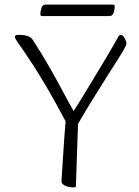

<svg xmlns="http://www.w3.org/2000/svg" viewBox="-20 -804 606 837"><path d="M301 13Q292 13 283 11.5Q274 10 266 6.5Q258 3 253 -2Q248 -7 248 -14Q248 -18 250 -46.5Q252 -75 254.5 -116Q257 -157 260 -199.5Q263 -242 266 -275Q221 -360 185.5 -420.5Q150 -481 124 -521Q98 -561 81.5 -584.5Q65 -608 58 -618Q54 -624 49.5 -631.5Q45 -639 45 -643Q45 -648 48.5 -650Q52 -652 62 -652Q67 -652 75.5 -651.5Q84 -651 93 -649Q102 -647 110 -642.5Q118 -638 123 -630Q164 -567 198 -507Q232 -447 258 -398Q284 -349 301 -320Q320 -349 344 -388.5Q368 -428 393 -469.5Q418 -511 440.5 -548.5Q463 -586 478 -612.5Q493 -639 497 -646Q499 -649 501 -650.5Q503 -652 506 -652Q513 -652 518.5 -645Q524 -638 527.5 -629Q531 -620 531 -614Q531 -611 529 -606Q527 -601 521 -590Q511 -572 492.5 -543Q474 -514 451.5 -478.5Q429 -443 405 -404.5Q381 -366 359 -330Q337 -294 320 -264Q318 -197 315.5 -130Q313 -63 311 5Q311 9 309.5 11Q308 13 301 13ZM164 -734Q160 -734 158 -735.5Q156 -737 156 -743Q156 -757 161 -770.5Q166 -784 179 -784H472Q476 -784 478 -782.5Q480 -781 480 -775Q480 -760 475 -747Q470 -734 457 -734Z"/></svg>

Font: Briem Hand Thin
Style: Regular
Weight: 100
Designer: Gunnlaugur SE Briem, Eben Sorkin
Foundry: Sorkin Type Co.
Version: Version 1.003